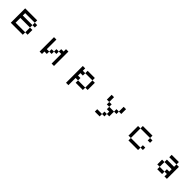

<svg xmlns="http://www.w3.org/2000/svg" viewBox="644 -2506 4711 4711"><g transform="rotate(45 3000.0 -150.5)"><path d="M250 57.6V-442.4H667V-359.4H750V-276.4H667V-359.4H333V-276.4H667V-192.4H750V-26.4H667V-192.4H333V-26.4H667V57.6Z M1250 57.6V-442.4H1333V-109.4H1417V-192.4H1500V-276.4H1583V-359.4H1667V-442.4H1750V57.6H1667V-276.4H1583V-192.4H1500V-109.4H1417V-26.4H1333V57.6Z M2250 140.6V-442.4H2333V-359.4H2417V-442.4H2667V-359.4H2750V-109.4H2667V-359.4H2417V-276.4H2333V-192.4H2417V-109.4H2667V-26.4H2417V-109.4H2333V140.6Z M3250 -276.4V-442.4H3333V-276.4H3417V-192.4H3583V-276.4H3667V-442.4H3750V-276.4H3667V-192.4H3583V-26.4H3500V-109.4H3417V-192.4H3333V-276.4ZM3500 -26.4V57.6H3417V-26.4ZM3417 57.6V140.6H3250V57.6Z M4250 -26.4V-359.4H4333V-442.4H4667V-359.4H4750V-276.4H4667V-359.4H4333V-26.4H4667V-109.4H4750V-26.4H4667V57.6H4333V-26.4Z M5250 -26.4V-192.4H5333V-276.4H5583V-359.4H5667V57.6H5583V-26.4H5500V-109.4H5583V-192.4H5333V-26.4H5500V57.6H5333V-26.4ZM5583 -359.4H5333V-442.4H5583Z"/></g></svg>

Font: KH Dot Kodenmachou 12
Style: Regular
Weight: 400
Designer: Original version for X68000 by Keitarou Hiraki (http://hp.vector.co.jp/authors/VA000874/) / TrueType conversion by Homem
Version: Version 1.00.20150527